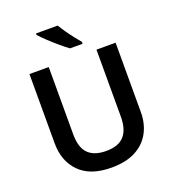

<svg xmlns="http://www.w3.org/2000/svg" viewBox="-165 -1063 1077 1198"><g transform="rotate(-20 373.5 -464.0)"><path d="M659 -252Q659 -178 627.5 -118.5Q596 -59 532 -24.5Q468 10 370 10Q231 10 159 -62.5Q87 -135 87 -254V-714H215V-267Q215 -179 255 -139Q295 -99 374 -99Q457 -99 494.5 -142.5Q532 -186 532 -268V-714H659ZM356 -938Q369 -916 388 -888.5Q407 -861 427.5 -835Q448 -809 463 -791V-778H380Q355 -796 322 -824Q289 -852 258.5 -881Q228 -910 212 -928V-938Z"/></g></svg>

Font: Noto Sans Kannada SemiBold
Style: Regular
Weight: 600
Designer: Jelle Bosma - Monotype Design Team
Foundry: Monotype Imaging Inc.
Version: Version 2.005; ttfautohint (v1.8.4.7-5d5b)